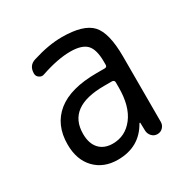

<svg xmlns="http://www.w3.org/2000/svg" viewBox="-129 -646 758 772"><g transform="rotate(-30 250.0 -260.0)"><path d="M304.7 -275.4Q134.8 -275.4 134.8 -150.4Q134.8 -105.5 157.2 -81.1Q179.7 -56.6 219.7 -56.6Q278.3 -56.6 315.4 -105Q352.5 -153.3 352.5 -240.2V-263.7Q352.5 -274.4 341.8 -275.4ZM205.1 9.8Q139.6 9.8 99.6 -31.7Q59.6 -73.2 59.6 -144.5Q59.6 -235.4 121.1 -285.2Q182.6 -335 304.7 -335H341.8Q352.5 -335 352.5 -345.7V-360.4Q352.5 -417 330.6 -439.9Q308.6 -462.9 254.9 -462.9Q197.3 -462.9 119.1 -436.5Q107.4 -431.6 96.2 -439Q85 -446.3 85 -459Q85 -497.1 119.1 -506.8Q193.4 -530.3 254.9 -530.3Q354.5 -530.3 392.1 -490.2Q429.7 -450.2 429.7 -339.8V-36.1Q429.7 -21.5 419.4 -10.7Q409.2 0 394 0Q378.9 0 368.7 -10.7Q358.4 -21.5 357.4 -36.1L356.4 -74.2Q356.4 -75.2 355.5 -75.2Q353.5 -75.2 352.5 -74.2Q305.7 9.8 205.1 9.8Z"/></g></svg>

Font: Rounded-X Mgen+ 2m regular
Style: Regular
Weight: 400
Designer: [Source Han Sans]
Ryoko NISHIZUKA  (kana & ideographs); Paul D. Hunt (Latin, Greek & Cyrillic); Wenlong ZHANG  (bopomofo
Version: Version 1.059.20150602